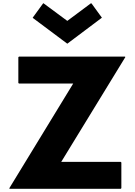

<svg xmlns="http://www.w3.org/2000/svg" viewBox="-20 -1177 847 1204"><path d="M764 -822H99L95 -818V-657L99 -653H439L38 4L41 7H737L741 3V-158L737 -162H364L766 -819ZM249 -1154 185 -1066 188 -1063 402 -903 615 -1063 619 -1066 555 -1154 551 -1157 402 -1046 252 -1157Z"/></svg>

Font: Hussar Woodtype
Style: Bd
Weight: 900
Foundry: Cannot Into Space Fonts
Version: Version 1.07